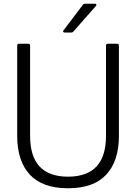

<svg xmlns="http://www.w3.org/2000/svg" viewBox="-20 -997 729 1027"><path d="M72 -270V-753Q72 -763 82 -763H131Q141 -763 141 -753V-270Q141 -52 344 -52Q547 -52 547 -270V-753Q547 -763 557 -763H606Q616 -763 616 -753V-270Q616 -136 548.5 -63Q481 10 344 10Q207 10 139.5 -63Q72 -136 72 -270ZM373 -829Q369 -823 361 -823H326Q320 -823 318 -827Q316 -831 320 -835L423 -971Q427 -977 436 -977H488Q494 -977 495.5 -973Q497 -969 493 -965Z"/></svg>

Font: Open Sauce Two Light
Style: Regular
Weight: 300
Designer: Alfredo Marco Pradil
Foundry: Creative Sauce Fz LLC
Version: Version 1.477